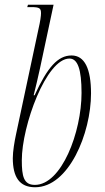

<svg xmlns="http://www.w3.org/2000/svg" viewBox="-20 -780 441 810"><path d="M128 10C270 10 364 -217 364 -386C364 -490 337 -546 282 -546C224 -546 180 -496 126 -378H122C129 -406 141 -455 149 -493L206 -760H98L95 -750H112C147 -750 153 -745 153 -724C153 -713 150 -690 142 -656L48 -215C41 -183 34 -141 34 -113C34 -33 62 10 128 10ZM127 0C80 0 72 -36 72 -104C72 -249 175 -533 273 -533C308 -533 324 -487 324 -388C324 -223 240 0 127 0Z"/></svg>

Font: Noto Serif Display ExtraCondensed ExtraLight
Style: Italic
Weight: 200
Width: 2
Italic angle: -12°
Designer: Monotype Design Team
Foundry: Monotype Imaging Inc.
Version: Version 2.009